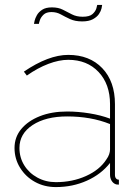

<svg xmlns="http://www.w3.org/2000/svg" viewBox="-20 -750 564 780"><path d="M39 -149Q39 -193 66.5 -226Q94 -259 142 -278Q190 -297 253 -297Q297 -297 343.5 -289.5Q390 -282 427 -268V-327Q427 -408 380.5 -457.5Q334 -507 257 -507Q220 -507 176.5 -490.5Q133 -474 89 -443L77 -459Q127 -493 172 -510Q217 -527 257 -527Q344 -527 395.5 -473Q447 -419 447 -327V-40Q447 -30 451.5 -25Q456 -20 463 -20V0Q457 0 454 -0.5Q451 -1 449 -2Q439 -6 433 -16.5Q427 -27 427 -40V-88Q391 -42 333 -16Q275 10 207 10Q160 10 122 -11Q84 -32 61.5 -68.5Q39 -105 39 -149ZM412 -102Q420 -113 423.5 -123.5Q427 -134 427 -143V-246Q387 -262 343.5 -269.5Q300 -277 253 -277Q166 -277 112.5 -242Q59 -207 59 -149Q59 -110 78.5 -78.5Q98 -47 132 -28.5Q166 -10 207 -10Q274 -10 329.5 -35Q385 -60 412 -102ZM314 -663Q285 -663 264.5 -672.5Q244 -682 227 -691.5Q210 -701 189 -701Q168 -701 157 -690.5Q146 -680 142 -668Q138 -656 138 -653H118Q118 -655 120.5 -665.5Q123 -676 130 -688.5Q137 -701 151.5 -710.5Q166 -720 191 -720Q217 -720 235.5 -710.5Q254 -701 272.5 -691.5Q291 -682 316 -682Q344 -682 356 -693Q368 -704 371.5 -716Q375 -728 375 -730H395Q395 -727 392.5 -716Q390 -705 382 -693Q374 -681 357.5 -672Q341 -663 314 -663Z"/></svg>

Font: Raleway Thin Thin
Style: Regular
Weight: 250
Version: Version 4.026